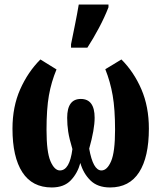

<svg xmlns="http://www.w3.org/2000/svg" viewBox="-20 -816 713 846"><path d="M208 10Q262 10 292 -21.5Q322 -53 334 -98Q347 -52 378.5 -21Q410 10 465 10Q550 10 593 -57Q636 -124 636 -249Q636 -346 603 -422.5Q570 -499 515 -554L444 -511Q466 -456 476.5 -395.5Q487 -335 487 -244Q487 -146 469.5 -105.5Q452 -65 427 -65Q390 -65 373 -161Q397 -246 397 -297Q397 -380 336 -380Q276 -380 276 -297Q276 -266 280.5 -236Q285 -206 299 -159Q287 -65 244 -65Q220 -65 202.5 -105.5Q185 -146 185 -244Q185 -336 195.5 -395.5Q206 -455 229 -510L158 -554Q103 -499 69 -422.5Q35 -346 35 -249Q35 -124 78.5 -57Q122 10 208 10ZM293 -606H365Q391 -646 416 -693Q441 -740 458 -784V-796H327Q320 -754 310.5 -707.5Q301 -661 293 -621Z"/></svg>

Font: Noto Serif ExtraCondensed Extra
Style: Regular
Weight: 800
Width: 3
Designer: Monotype Design Team
Foundry: Monotype Imaging Inc.
Version: Version 1.002